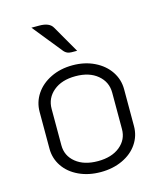

<svg xmlns="http://www.w3.org/2000/svg" viewBox="-111 -810 756 900"><g transform="rotate(-15 267.0 -360.0)"><path d="M62 -159V-338Q62 -385 88 -424Q114 -463 161 -486Q208 -509 267 -509Q326 -509 373 -486Q420 -463 446 -424Q472 -385 472 -338V-159Q472 -112 446 -73.5Q420 -35 373 -13Q326 9 267 9Q208 9 161 -13Q114 -35 88 -73.5Q62 -112 62 -159ZM414 -160V-337Q414 -389 374 -422.5Q334 -456 267 -456Q200 -456 160 -422.5Q120 -389 120 -337V-160Q120 -109 160 -76.5Q200 -44 267 -44Q334 -44 374 -76.5Q414 -109 414 -160ZM243 -585 127 -729H165Q215 -729 230 -701L306 -569Q274 -568 263 -571.5Q252 -575 243 -585Z"/></g></svg>

Font: K2D ExtraLight
Style: Regular
Weight: 275
Designer: Katatrad Aksorn Co.,Ltd.
Foundry: Cadson Demak Co.,Ltd.
Version: Version 1.000; ttfautohint (v1.6)